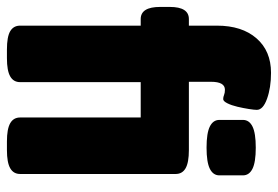

<svg xmlns="http://www.w3.org/2000/svg" viewBox="-152 -656 802 554"><g transform="rotate(90 249.0 -379.0)"><path d="M115 2Q78 2 62 -7.5Q46 -17 46 -36V-384H27Q-8 -384 -8 -440V-468Q-8 -523 27 -523H46V-604Q46 -676 82.5 -718Q119 -760 182 -760Q225 -760 257 -748.5Q289 -737 289 -719Q289 -712 286.5 -696Q284 -680 280 -663Q276 -646 270 -634Q264 -622 258 -622Q252 -622 246 -624.5Q240 -627 231 -627Q208 -627 208 -587V-523H405Q441 -523 457.5 -513.5Q474 -504 474 -485V-36Q474 -17 457.5 -7.5Q441 2 405 2H380Q344 2 327.5 -7.5Q311 -17 311 -36V-384H209V-36Q209 -17 192.5 -7.5Q176 2 140 2ZM398 -574Q356 -574 337 -583.5Q318 -593 318 -611V-679Q318 -697 337 -706.5Q356 -716 398 -716Q440 -716 459 -706.5Q478 -697 478 -679V-611Q478 -593 459 -583.5Q440 -574 398 -574Z"/></g></svg>

Font: Asap Condensed ExtraBold
Style: Regular
Weight: 800
Width: 3
Designer: Pablo Cosgaya
Foundry: Omnibus-Type
Version: Version 3.001; ttfautohint (v1.8.4.7-5d5b)